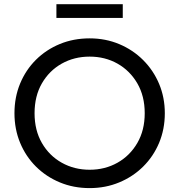

<svg xmlns="http://www.w3.org/2000/svg" viewBox="-20 -902 874 936"><path d="M417 15Q338.5 15 271.8 -12.8Q205 -40.5 155.2 -90Q105.5 -139.5 78 -206Q50.5 -272.5 50.5 -350Q50.5 -428 78 -494.5Q105.5 -561 155.2 -610.5Q205 -660 271.8 -687.5Q338.5 -715 417 -715Q494.5 -715 561.2 -687Q628 -659 678 -609Q728 -559 755.8 -492.8Q783.5 -426.5 783.5 -350Q783.5 -272.5 755.8 -206Q728 -139.5 678 -90Q628 -40.5 561.2 -12.8Q494.5 15 417 15ZM417 -74.5Q492 -74.5 552.8 -108.8Q613.5 -143 649.5 -205Q685.5 -267 685.5 -350Q685.5 -433.5 649.5 -495.5Q613.5 -557.5 552.8 -591.8Q492 -626 417 -626Q342 -626 281 -591.8Q220 -557.5 184.2 -495.5Q148.5 -433.5 148.5 -350Q148.5 -267 184.2 -205Q220 -143 281 -108.8Q342 -74.5 417 -74.5ZM255 -814.5V-881.5H578.5V-814.5Z"/></svg>

Font: Geologica Light
Style: Regular
Weight: 300
Designer: Sindre Bremnes, Frode Helland
Foundry: Monokrom Skriftforlag AS
Version: Version 1.010; ttfautohint (v1.8.4.7-5d5b);gftools[0.9.28]